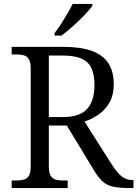

<svg xmlns="http://www.w3.org/2000/svg" viewBox="-20 -951 695 971"><path d="M39 0V-38.3H65.3Q86.7 -38.3 102.2 -43.2Q117.7 -48 126.5 -63Q135.3 -78 135.3 -109.3V-604Q135.3 -635.3 126.5 -650.7Q117.7 -666 102.2 -670.8Q86.7 -675.7 65.3 -675.7H39V-714H300.7Q388.3 -714 444.5 -693.5Q500.7 -673 528 -631.2Q555.3 -589.3 555.3 -525.3Q555.3 -471 534 -433.2Q512.7 -395.3 478.8 -372Q445 -348.7 407.3 -336.3L544.7 -120.3Q571 -78.7 594.8 -59.5Q618.7 -40.3 649.3 -40.3H655V0H639.7Q583.7 0 551.8 -7Q520 -14 498.7 -33.5Q477.3 -53 455 -90L318 -316H227V-109.3Q227 -78 235.8 -63Q244.7 -48 260 -43.2Q275.3 -38.3 297 -38.3H322.3V0ZM298.3 -359Q383.3 -359 420.5 -400Q457.7 -441 457.7 -521Q457.7 -573 442.5 -606Q427.3 -639 392.3 -654.5Q357.3 -670 298 -670H227V-359ZM256.3 -784Q271.3 -803 288.2 -829Q305 -855 320.8 -882Q336.7 -909 347.3 -931H447V-921Q437.3 -908 419.3 -888Q401.3 -868 378.5 -846Q355.7 -824 332.7 -804.5Q309.7 -785 290.3 -771H256.3Z"/></svg>

Font: Noto Serif Hentaigana ExtraLight
Style: Regular
Weight: 200
Designer: Kazuhiro Yamada
Foundry: nipponia
Version: Version 1.000